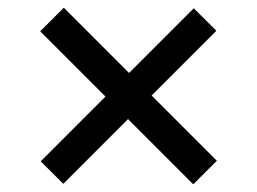

<svg xmlns="http://www.w3.org/2000/svg" viewBox="-20 -574 660 493"><path d="M143.8 -554.2 536.8 -161.2 476.2 -100.7 83.2 -493.7ZM84.5 -159.8 477.5 -552.8 535.5 -495 142.5 -102Z"/></svg>

Font: Monaspace Xenon Var
Style: Regular
Weight: 400
Designer: Riley Cran and the Lettermatic Team
Version: Version 1.000 (Monaspace Xenon Var)